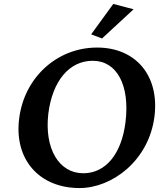

<svg xmlns="http://www.w3.org/2000/svg" viewBox="-20 -942 832 973"><path d="M383 11C548 11 735 -128 763 -353C788 -559 668 -701 472 -701C268 -701 102 -548 77 -340C51 -134 179 11 383 11ZM225 -367C246 -532 331 -634 450 -634C573 -634 639 -509 616 -323C596 -162 516 -64 402 -64C278 -64 204 -190 225 -367ZM442 -768 497 -747 657 -895 554 -922Z"/></svg>

Font: TPK Tissa Web SemiBold
Style: Italic
Weight: 600
Italic angle: -7°
Designer: Jacques Le Bailly, Suppakit Chalermlarp | Katatrad Co.,Ltd.
Foundry: Jacques Le Bailly, Cadson Demak Co.,Ltd.
Version: Version 5.000;Glyphs 3.1.2 (3151)